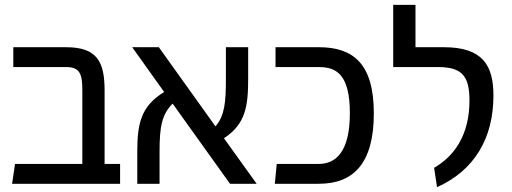

<svg xmlns="http://www.w3.org/2000/svg" viewBox="-20 -759 2113 793"><path d="M476 0V-82H412V-385C412 -503 382 -564 253 -564H35V-482H254C312 -482 320 -450 320 -385V-82H42L30 0Z M526 -564 658 -379C563 -321 547 -250 547 -134V0H639V-134C639 -237 649 -287 693 -331L930 0H1040L905 -188C995 -247 1005 -321 1005 -436V-564H913V-436C913 -335 908 -282 870 -237L636 -564Z M1297 0C1439 0 1524 -83 1524 -291C1524 -496 1439 -564 1297 -564H1118V-482H1297C1369 -482 1425 -452 1425 -291C1425 -135 1369 -82 1297 -82H1123L1115 0Z M1604 -482H1791C1891 -482 1919 -441 1919 -344C1919 -203 1858 -115 1773 -66L1785 14C1938 -54 2018 -187 2018 -364C2018 -489 1974 -564 1813 -564H1696V-739H1604Z"/></svg>

Font: FiraGO Unicode
Style: Regular
Weight: 400
Designer: bBox Type
Foundry: bBox Type GmbH
Version: Version 1.001;PS 001.001;hotconv 1.0.88;makeotf.lib2.5.64775